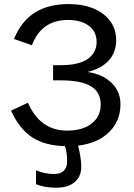

<svg xmlns="http://www.w3.org/2000/svg" viewBox="-20 -688 640 916"><path d="M300.3 80.1Q300.3 41 290 9.3Q194.3 6.8 133.3 -33Q72.3 -72.8 32.7 -160.2L113.3 -197.8Q171.4 -64.9 299.8 -64.9Q374.5 -64.9 417.5 -98.6Q460.4 -132.3 460.4 -189.5Q460.4 -248.5 413.6 -276.6Q366.7 -304.7 268.1 -304.7H233.4V-377H268.1Q356 -377 398.4 -406.7Q440.9 -436.5 440.9 -487.8Q440.9 -537.1 403.8 -564.9Q366.7 -592.8 304.2 -592.8Q242.2 -592.8 199.2 -563.5Q156.2 -534.2 132.3 -472.2L46.9 -502Q81.1 -586.4 145.5 -627.4Q210 -668.5 307.6 -668.5Q410.6 -668.5 472.4 -621.1Q534.2 -573.7 534.2 -496.1Q534.2 -438.5 499 -399.7Q463.9 -360.8 397.5 -344.7Q469.7 -334 512.2 -292.7Q554.7 -251.5 554.7 -190.9Q554.7 -110.4 500.2 -57.4Q445.8 -4.4 352.5 6.8Q367.7 67.4 367.7 107.4Q367.7 153.8 336.4 180.7Q305.2 207.5 248.5 207.5Q192.4 207.5 151.9 190.9V125Q195.3 142.1 237.3 142.1Q300.3 142.1 300.3 80.1Z"/></svg>

Font: Courier New
Style: Regular
Weight: 400
Designer: Steve Matteson
Foundry: Ascender Corporation
Version: Version 2.00.3